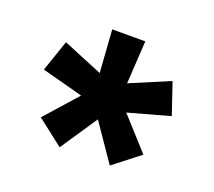

<svg xmlns="http://www.w3.org/2000/svg" viewBox="-86 -686 759 682"><g transform="rotate(20 293.0 -345.0)"><path d="M387.7 -116.7 486.8 -193.8 378.4 -313.5 534.7 -356.9 494.6 -475.1 345.7 -412.1 355.5 -574.2H230.5L241.7 -413.1L91.8 -475.1L51.3 -356.9L207 -315.4L99.1 -193.8L198.2 -116.7L292 -256.3Z"/></g></svg>

Font: Cascadia Code NF SemiBold
Style: Regular
Weight: 600
Monospace: yes
Designer: Aaron Bell
Foundry: Saja Typeworks
Version: Version 2404.023